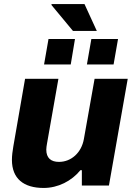

<svg xmlns="http://www.w3.org/2000/svg" viewBox="-20 -917 669 950"><path d="M341 -764H459L398 -897H236L234 -893ZM198 -598H330L351 -724H220ZM410 -598H542L564 -724H432ZM196 13C267 13 334 -21 378 -75H385V1H519L612 -527H448L395 -229C383 -161 332 -116 272 -116C232 -116 209 -135 209 -177C209 -186 211 -197 213 -209L269 -527H104L46 -193C42 -169 39 -147 39 -126C39 -33 97 13 196 13Z"/></svg>

Font: Archivo ExtraBold
Style: Italic
Weight: 800
Italic angle: -10°
Designer: Hector Gatti
Foundry: Omnibus-Type
Version: Version 2.001